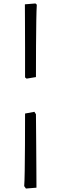

<svg xmlns="http://www.w3.org/2000/svg" viewBox="-20 -822 343 1111"><path d="M134 -367 125 -374Q125 -463 125 -547Q125 -631 124.5 -697.5Q124 -764 124 -797L185 -802L193 -795Q191 -765 190 -702.5Q189 -640 188.5 -556Q188 -472 188 -376ZM130 269 120 255Q122 230 123 167.5Q124 105 124.5 18Q125 -69 125 -165L179 -175L188 -161Q189 -67 189.5 17Q190 101 190.5 164.5Q191 228 191 264Z"/></svg>

Font: Labrada
Style: Regular
Weight: 400
Designer: Mercedes Jáuregui
Foundry: Omnibus-Type Team
Version: Version 1.000; ttfautohint (v1.8.4.7-5d5b)